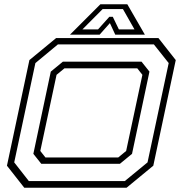

<svg xmlns="http://www.w3.org/2000/svg" viewBox="-20 -878 854 898"><path d="M93.5 0 12.5 -103 117.5 -597 242.5 -700H721L802 -597L697 -103L572 0ZM115 -31H563.5L670 -118.5L769 -583L699.5 -670.5H251L145.5 -583L46.5 -118.5ZM173 -112 136 -158.5 217.5 -543 274 -589.5H642L679 -543L597.5 -158.5L541 -112ZM192.5 -141.5H533L570 -172L646 -528L622 -558.5H281.5L244.5 -528L168.5 -172ZM449.5 -858H575.5L657.5 -716H519L494 -770L446 -716H307.5ZM460 -835.5 365.5 -740.5H438.5L491.5 -799.5H507.5L536 -740.5H609L555 -835.5Z"/></svg>

Font: Tourney Expanded Light
Style: Italic
Weight: 300
Width: 7
Italic angle: -12°
Designer: Tyler Finck
Foundry: Etcetera Type Co
Version: Version 1.010; ttfautohint (v1.8.3)